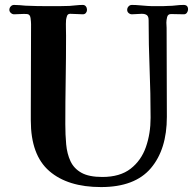

<svg xmlns="http://www.w3.org/2000/svg" viewBox="-20 -753 796 779"><path d="M743 -715Q743 -708 738.5 -701.5Q734 -695 726 -695Q713 -695 700 -695.5Q687 -696 674 -696Q661 -696 658 -683.5Q655 -671 655 -661Q655 -656 655.5 -650.5Q656 -645 656 -640Q656 -549 656.5 -459Q657 -369 657 -279Q657 -147 592 -70.5Q527 6 390 6Q255 6 180 -59Q105 -124 105 -264V-309Q105 -395 105.5 -481.5Q106 -568 106 -655Q106 -664 104 -679.5Q102 -695 90 -696Q77 -697 63.5 -696Q50 -695 37 -695Q30 -695 24 -700.5Q18 -706 18 -713Q18 -721 23.5 -727Q29 -733 37 -733Q49 -733 60.5 -732Q72 -731 83 -730Q106 -729 129 -728.5Q152 -728 174 -728Q197 -728 218.5 -728Q240 -728 262 -729Q276 -730 289.5 -731.5Q303 -733 316 -733Q324 -733 328.5 -727Q333 -721 333 -713Q333 -706 328.5 -700.5Q324 -695 316 -695Q303 -695 290.5 -696Q278 -697 265 -697Q255 -697 252 -688.5Q249 -680 248 -672Q247 -656 247.5 -640Q248 -624 248 -608Q248 -518 246.5 -428.5Q245 -339 245 -249Q245 -206 248.5 -167.5Q252 -129 266 -99Q280 -69 310.5 -52Q341 -35 395 -35Q467 -35 510 -68.5Q553 -102 572 -156.5Q591 -211 591 -275Q591 -374 587 -473Q583 -572 583 -671Q583 -686 576 -691.5Q569 -697 555 -697Q545 -697 535.5 -696Q526 -695 515 -695Q508 -695 502 -700Q496 -705 496 -713Q496 -721 501.5 -727Q507 -733 515 -733Q531 -733 546 -731.5Q561 -730 577 -729Q587 -728 597 -728Q607 -728 617 -728Q628 -728 639.5 -728Q651 -728 662 -729Q678 -729 693.5 -731Q709 -733 725 -733Q743 -733 743 -715Z"/></svg>

Font: Kaisei Tokumin
Style: Bold
Weight: 700
Designer: Font-Kai, 金井和夫
Foundry: KAZUO KANAI
Version: Version 5.003